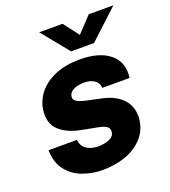

<svg xmlns="http://www.w3.org/2000/svg" viewBox="-133 -814 818 922"><g transform="rotate(-20 276.0 -353.0)"><path d="M234.5 10Q181 10 132.8 -8Q84.5 -26 53.8 -65.5Q23 -105 21.5 -168.5H166.5Q169.5 -142 184.2 -128Q199 -114 217.5 -109Q236 -104 249.5 -104Q286 -104 310 -114.5Q334 -125 336.5 -146.5Q339.5 -164.5 326.5 -174.8Q313.5 -185 280 -191L200 -206.5Q131 -220 93 -256.2Q55 -292.5 63.5 -359Q70 -406.5 101.2 -444.5Q132.5 -482.5 185.5 -504.8Q238.5 -527 311 -527Q411 -527 464 -483Q517 -439 506 -361.5H366.5Q365 -388 344.5 -401.8Q324 -415.5 293.5 -415.5Q261.5 -415.5 239 -404.8Q216.5 -394 213.5 -372.5Q211 -356 228.2 -346Q245.5 -336 285.5 -328L357.5 -312.5Q402 -301 428.2 -281.8Q454.5 -262.5 466.8 -240Q479 -217.5 481.8 -195.2Q484.5 -173 482 -156Q474.5 -102.5 440.2 -65.5Q406 -28.5 352.5 -9.2Q299 10 234.5 10ZM286 -577.5 173 -716H292.5L352.5 -637.5L426.5 -716H552.5L403 -577.5Z"/></g></svg>

Font: Public Sans Thin ExtraBold
Style: Italic
Weight: 800
Italic angle: -8°
Version: Version 2.001